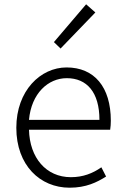

<svg xmlns="http://www.w3.org/2000/svg" viewBox="-20 -861 578 894"><path d="M262 -635 424 -803 381 -841 231 -665ZM304 13C381 13 431 -12 474 -39L452 -82C412 -54 367 -36 310 -36C195 -36 118 -126 115 -257H493C495 -270 496 -284 496 -299C496 -456 419 -547 290 -547C169 -547 56 -439 56 -266C56 -91 167 13 304 13ZM115 -303C126 -426 204 -497 291 -497C384 -497 443 -432 443 -303Z"/></svg>

Font: Spoqa Han Sans Neo Light
Style: Regular
Weight: 300
Designer: [Spoqa Han Sans Neo] Dong-huui Kim ___ Younghwa Kang ___ Yujin Lee ___ [Noto Sans] Ryoko NISHIZUKA ____ (kana & ideograp
Foundry: Spoqa (http://www.spoqa-han-sans.com)
Version: Version 1.100;hotconv 1.0.109;makeotfexe 2.5.65596